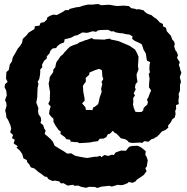

<svg xmlns="http://www.w3.org/2000/svg" viewBox="-20 -757 934 959"><path d="M520 -608 481 -607 467 -604 460 -598 443 -601 420 -594 413 -593 392 -595 373 -585 366 -581 354 -579 335 -569 321 -565 303 -561 300 -545 281 -538 267 -527 260 -517 243 -515 232 -504 227 -490 214 -476 213 -464 200 -453 190 -434 191 -421 181 -410V-399L180 -384L176 -362L168 -349L172 -338L168 -319L167 -302L166 -272L164 -259L161 -245L167 -230L172 -216L170 -205L172 -187L183 -172L186 -156L182 -143L195 -133L202 -113L208 -105L203 -88L214 -79L232 -63L242 -52L245 -47L253 -29L268 -20L272 -17L286 -9L301 0L315 10L337 9L345 15L356 21L379 26L396 29L400 30L416 32L452 26H465L481 21L486 28L502 17L521 22L537 16L549 17L557 5L570 0L585 -5L609 -4L625 -24L641 -28L667 -29L681 -23L691 -16L708 -2L706 17L712 26L718 44L716 56L713 75L706 83L712 98L699 116L688 124L664 140L657 149L643 156L622 152L619 157L597 166L586 168L568 166L538 175L526 171L488 175L465 182L455 177L425 176L410 181L385 176L371 170L352 171L345 166L318 170L297 158L284 159L276 149L255 145L242 147L221 137L215 127L201 124L194 117L172 102L151 84L134 79L126 64L116 53L114 43L97 34L91 12L79 -5L62 -20L69 -26L48 -41L54 -59L40 -67L45 -83L31 -96L36 -115L32 -131L20 -159L12 -170L10 -188L6 -205L13 -230L11 -245L5 -257L14 -281L11 -305L3 -321L5 -336L18 -348L10 -364L12 -397L24 -408L29 -435L40 -451L43 -469L56 -491L68 -513L82 -530L90 -543L94 -563L112 -580L123 -594L152 -612L154 -626L177 -629L183 -643L200 -646L214 -659L216 -669L227 -677L246 -684L264 -682L296 -699L305 -706L325 -707L326 -712L358 -720L379 -723L393 -728L418 -734H442L469 -737L487 -731L516 -733H528L545 -730L556 -728L568 -727L596 -729L607 -728L623 -727L636 -716L655 -713L660 -710L675 -711L698 -705L704 -697L717 -688L737 -681L747 -672L761 -663L769 -655L778 -645L794 -637V-626L809 -618L813 -601L824 -589L834 -578L840 -560L850 -549L853 -537L850 -526L856 -506L862 -499L869 -482L864 -468L878 -446L873 -432L878 -421L881 -406L886 -394L878 -372L884 -348L879 -333V-304L872 -287L874 -275L871 -254L873 -237L859 -232L860 -213L855 -203L857 -187L852 -169L841 -162L833 -146L819 -129L821 -120L807 -108L788 -100L777 -87L764 -74L751 -68L752 -66L737 -62L721 -49L701 -52L690 -43L680 -45L640 -43L624 -46L616 -55L607 -61L582 -67L580 -71L561 -90L551 -95L544 -104L529 -89L518 -86L512 -73L498 -65L478 -64L469 -52L440 -48L434 -46L411 -44L376 -42L367 -47H354L332 -50L331 -59L311 -62L304 -72L282 -88L283 -101L273 -107L264 -120L257 -130L247 -149V-164L236 -174L225 -188L227 -204L233 -226L221 -238L229 -255V-270L230 -297L225 -326L223 -341L227 -356L228 -371L233 -379L246 -397V-409L256 -421L259 -436L262 -447L271 -459L283 -477L293 -484L303 -497L312 -506L318 -513L330 -524L343 -530L366 -538L378 -546L394 -551L405 -556L414 -558L438 -567L448 -561L502 -559L513 -562L531 -564L532 -560L552 -556L571 -552L576 -550L602 -539L630 -527L632 -525L654 -510L661 -498L666 -488L672 -473L670 -440L669 -427L672 -411L668 -401L662 -384L664 -363L667 -349L657 -336L654 -320L658 -311L648 -291L654 -280L645 -267L646 -245L644 -237L648 -219L656 -199L669 -197L687 -198L695 -205L698 -219L715 -234L719 -247L714 -259L722 -273L727 -288L735 -305L724 -321L725 -342L727 -365L723 -388L729 -396L726 -411L727 -433L730 -447L714 -454L711 -472L709 -488L703 -499L697 -509L693 -522L688 -536L673 -544L653 -553L640 -563L642 -575L628 -584L605 -587L596 -590L575 -592L556 -596L547 -601L536 -600ZM442 -207 445 -220 452 -223 462 -230 470 -237 473 -247 475 -256 478 -271 483 -284 488 -299 485 -313 488 -326 491 -336 487 -348 496 -362 491 -377 490 -395 489 -406 475 -413 456 -407 439 -400 426 -394V-384L408 -368L409 -350L400 -337L394 -328L395 -314L396 -299L399 -283L402 -268L403 -254L390 -241L400 -229L407 -221L409 -208H425Z"/></svg>

Font: Winky Rough Black
Style: Regular
Weight: 900
Designer: Simon Atzbach
Foundry: typofactur
Version: Version 1.206; ttfautohint (v1.8.4.7-5d5b)